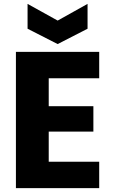

<svg xmlns="http://www.w3.org/2000/svg" viewBox="-20 -969 580 989"><path d="M491 -566H231V-422H461V-291H231V-136H491V0H62V-702H491ZM431 -949V-821L277 -742L122 -821V-949L277 -863Z"/></svg>

Font: Parkinsans
Style: Bold
Weight: 700
Designer: Red Stone, Indian Type Foundry
Foundry: Indian Type Foundry
Version: Version 1.000